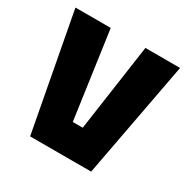

<svg xmlns="http://www.w3.org/2000/svg" viewBox="-132 -680 787 801"><g transform="rotate(30 261.0 -280.0)"><path d="M114 0 9 -560H179L238 -141H286L346 -560H513L408 0Z"/></g></svg>

Font: Tektur SemiCondensed
Style: Bold
Weight: 700
Width: 4
Designer: Adam Jagosz
Foundry: Adam Jagosz
Version: Version 1.005;gftools[0.9.30]